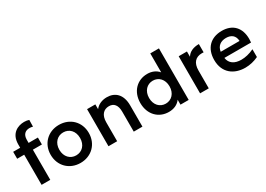

<svg xmlns="http://www.w3.org/2000/svg" viewBox="-5 -1588 3311 2394"><g transform="rotate(-30 1650.5 -391.0)"><path d="M112 -582V-534H11V-434H112V0H237V-434H367V-534H233V-578C233 -659 279 -689 334 -689C349 -689 366 -687 382 -682L384 -778C365 -785 341 -789 315 -789C225 -789 112 -741 112 -582Z M671 7C830 7 946 -107 946 -267C946 -427 830 -540 671 -540C514 -540 397 -427 397 -267C397 -107 514 7 671 7ZM671 -102C587 -102 522 -166 522 -267C522 -368 587 -432 671 -432C756 -432 820 -368 820 -267C820 -166 756 -102 671 -102Z M1361 -540C1291 -540 1231 -513 1194 -465V-534H1075V0H1200V-272C1200 -376 1251 -430 1329 -430C1398 -430 1439 -382 1439 -289V0H1564V-306C1564 -466 1477 -540 1361 -540Z M1943 7C2014 7 2073 -18 2112 -71V0H2230V-742H2105V-469C2065 -517 2008 -540 1943 -540C1798 -540 1688 -433 1688 -267C1688 -101 1798 7 1943 7ZM1961 -102C1878 -102 1814 -166 1814 -267C1814 -368 1878 -432 1961 -432C2044 -432 2108 -368 2108 -267C2108 -166 2044 -102 1961 -102Z M2394 0H2519V-257C2519 -365 2571 -422 2663 -422C2671 -422 2679 -422 2688 -421V-540C2608 -540 2546 -513 2513 -458V-534H2394Z M3044 6C3109 6 3174 -9 3234 -38V-150C3169 -119 3107 -105 3051 -105C2954 -105 2889 -147 2877 -231H3261C3263 -249 3264 -266 3264 -283C3264 -441 3175 -540 3017 -540C2854 -540 2754 -438 2754 -271C2754 -84 2885 6 3044 6ZM3147 -320H2876C2886 -398 2942 -437 3018 -437C3091 -437 3143 -401 3147 -320Z"/></g></svg>

Font: Chess Sans SemiBold
Style: Regular
Weight: 600
Designer: Wolf Bōese
Foundry: Wolf Bōese
Version: Version 7.223;Glyphs 3.3 (3306)